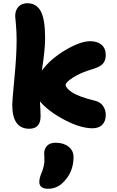

<svg xmlns="http://www.w3.org/2000/svg" viewBox="-20 -744 718 1178"><path d="M159.2 45.9Q55.2 45.9 55.2 -101.1Q55.2 -127.4 68.6 -266.1Q82 -404.8 82 -498Q82 -550.8 77.6 -595.5Q73.2 -640.1 73.2 -645Q73.2 -681.2 93.3 -702.6Q113.3 -724.1 147.9 -724.1Q204.1 -724.1 230.5 -674.3Q256.8 -624.5 256.8 -509.8Q256.8 -439.9 236.8 -311Q290.5 -383.3 382.1 -437.3Q473.6 -491.2 533.2 -491.2Q577.6 -491.2 603.3 -469Q628.9 -446.8 628.9 -405.8Q628.9 -373 611.1 -353Q593.3 -333 544.9 -318.8Q475.6 -298.8 429.2 -269Q382.8 -239.3 382.8 -223.1Q382.8 -214.4 391.8 -203.1Q400.9 -191.9 419.9 -179Q439 -166 475.1 -152.1Q511.2 -138.2 559.1 -127Q594.7 -119.1 611.8 -94.5Q628.9 -69.8 628.9 -39.1Q628.9 -1 607.9 21Q586.9 43 546.9 43Q473.6 43 375.2 -8.8Q276.9 -60.5 225.1 -122.1Q229 -55.7 229 -30.8Q229 45.9 159.2 45.9ZM275.9 414.1Q221.2 414.1 221.2 372.1Q221.2 350.1 233.9 318.8Q243.2 297.4 247.6 277.3Q252 257.3 252.4 247.3Q252.9 237.3 252 220Q251 202.6 251 198.2Q251 168.9 268.8 150.4Q286.6 131.8 321.8 131.8Q370.6 131.8 400.9 156.2Q431.2 180.7 431.2 219.2Q431.2 308.1 374 368.2Q333 414.1 275.9 414.1Z"/></svg>

Font: Shantell Sans Bouncy
Style: Regular
Weight: 800
Designer: Stephen Nixon, Anya Danilova, Shantell Martin
Foundry: Arrow Type
Version: Version 1.006;[9816181b4]